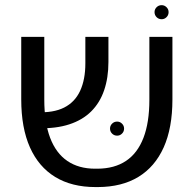

<svg xmlns="http://www.w3.org/2000/svg" viewBox="-20 -740 770 763"><path d="M359.4 3.4Q265.2 3.4 199.4 -36.7Q133.6 -76.8 99 -154.3Q64.4 -231.9 64.4 -345.2V-593.4H156V-344.5Q156 -253.6 179.2 -192.4Q202.5 -131.1 247.6 -100.4Q292.8 -69.6 357.9 -69.6H367.6Q435 -70 480.8 -100.6Q526.5 -131.1 550.1 -192.2Q573.6 -253.2 573.6 -343.8V-593.4H665.2V-344.9Q665.2 -231.5 630.4 -154.1Q595.5 -76.8 529.8 -36.9Q464.1 3 369.5 3.4ZM131.6 -230.4 125.4 -294.2Q191.9 -290.9 234.8 -312.5Q277.6 -334.1 298.4 -378.9Q319.2 -423.8 319.2 -488.4V-593.4H410.9V-493.6Q410.9 -431.4 393.9 -381.5Q376.9 -331.6 342.5 -297.4Q308.1 -263.1 255.5 -245.9Q202.9 -228.6 131.6 -230.4ZM445.5 -200.9Q433.6 -200.9 425.4 -209.1Q417.2 -217.2 417.2 -229.1Q417.2 -240.4 425.4 -248.6Q433.6 -256.8 445.5 -256.8Q456.8 -256.8 464.9 -248.6Q473.1 -240.4 473.1 -229.1Q473.1 -217.2 464.9 -209.1Q456.8 -200.9 445.5 -200.9ZM622.4 -663.6Q610.5 -663.6 602.3 -671.8Q594.1 -680 594.1 -691.9Q594.1 -703.1 602.3 -711.3Q610.5 -719.5 622.4 -719.5Q633.6 -719.5 641.8 -711.3Q650 -703.1 650 -691.9Q650 -680 641.8 -671.8Q633.6 -663.6 622.4 -663.6Z"/></svg>

Font: Noto Sans Hebrew Light
Style: Regular
Weight: 100
Version: Version 3.000